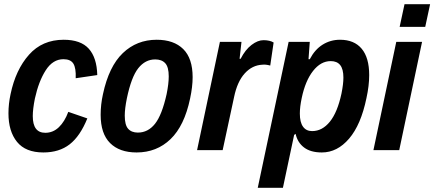

<svg xmlns="http://www.w3.org/2000/svg" viewBox="-20 -710 2054 908"><path d="M20 -174Q20 -219 30 -265Q54 -380 117 -451Q180 -522 281 -522Q362 -522 400 -479.5Q438 -437 440 -355L338 -340Q340 -388 327 -409Q314 -430 280 -430Q230 -430 196.5 -378Q163 -326 145 -244Q135 -194 135 -161Q135 -82 194 -82Q231 -82 258.5 -108.5Q286 -135 303 -181L393 -150Q359 -66 309.5 -27.5Q260 11 185 11Q101 11 60.5 -39Q20 -89 20 -174Z M456 -167Q456 -216 467 -265Q495 -396 561 -459Q627 -522 721 -522Q802 -522 846.5 -478Q891 -434 891 -345Q891 -300 879 -244Q852 -115 786.5 -52Q721 11 626 11Q545 11 500.5 -33.5Q456 -78 456 -167ZM768 -265Q778 -314 778 -349Q778 -393 761.5 -411Q745 -429 714 -429Q667 -429 634 -387.5Q601 -346 580 -245Q570 -196 570 -163Q570 -119 586 -101Q602 -83 632 -83Q680 -83 713 -124.5Q746 -166 768 -265Z M1020 -512H1122L1113 -432H1118Q1140 -475 1169.5 -497.5Q1199 -520 1226 -520Q1256 -520 1274 -509L1258 -400Q1236 -406 1221 -404Q1173 -402 1137.5 -363Q1102 -324 1087 -251L1033 0H912Z M1345 -512H1445L1439 -430H1445Q1469 -476 1506 -499Q1543 -522 1588 -522Q1655 -522 1690.5 -479.5Q1726 -437 1726 -355Q1726 -305 1713 -246Q1687 -120 1631 -54.5Q1575 11 1502 11Q1449 11 1418 -12.5Q1387 -36 1378 -77L1371 -72L1318 178H1199ZM1595 -268Q1604 -313 1604 -343Q1604 -383 1589 -402Q1574 -421 1544 -421Q1497 -421 1460.5 -374.5Q1424 -328 1407 -247Q1398 -205 1398 -173Q1398 -132 1413 -111Q1428 -90 1456 -90Q1504 -90 1540 -134.5Q1576 -179 1595 -268Z M1893 -690H2014L1991 -583H1870ZM1854 -512H1976L1868 0H1746Z"/></svg>

Font: Decalotype SemiBold Italic
Style: Regular
Weight: 600
Italic angle: -12°
Designer: Alfredo Marco Pradil
Foundry: Alfredo Marco Pradil
Version: Version 1.0